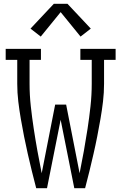

<svg xmlns="http://www.w3.org/2000/svg" viewBox="-20 -993 640 1013"><path d="M171 0Q159 -45 148 -90.5Q137 -136 126.5 -181.5Q116 -227 107 -273Q98 -319 90 -365Q82 -411 76.5 -457.5Q71 -504 71 -551V-677H10V-735H196V-677H136V-551Q136 -492 142.5 -432.5Q149 -373 158 -314Q167 -255 177.5 -196.5Q188 -138 200 -79L271 -441H329L400 -79Q412 -138 422.5 -196.5Q433 -255 442 -314Q451 -373 457.5 -432.5Q464 -492 464 -551V-677H404V-735H590V-677H529V-551Q529 -504 523.5 -457.5Q518 -411 510 -365Q502 -319 493 -273Q484 -227 473.5 -181.5Q463 -136 452 -90.5Q441 -45 429 0H372L300 -361L228 0ZM195 -800 141 -842 264 -973H336L459 -842L405 -800L300 -929Z"/></svg>

Font: Iosevka Curly Slab LtEx
Style: Regular
Weight: 300
Width: 7
Monospace: yes
Designer: Belleve Invis
Foundry: Belleve Invis
Version: Version 11.1.0; ttfautohint (v1.8.3)